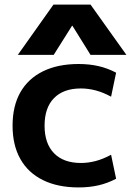

<svg xmlns="http://www.w3.org/2000/svg" viewBox="-20 -810 584 840"><path d="M324 10Q233 10 168 -22Q103 -54 69 -114.5Q35 -175 35 -260Q35 -346 69 -406Q103 -466 168 -498Q233 -530 324 -530Q370 -530 410 -521Q450 -512 488 -492L466 -387Q431 -406 398.5 -414.5Q366 -423 334 -423Q258 -423 216.5 -381Q175 -339 175 -260Q175 -182 216.5 -139.5Q258 -97 334 -97Q366 -97 398.5 -105.5Q431 -114 466 -133L488 -28Q450 -8 410 1Q370 10 324 10ZM58 -570 214 -790H376L533 -570H376L297 -697H295L215 -570Z"/></svg>

Font: M PLUS 2
Style: Bold
Weight: 700
Designer: Coji Morishita
Foundry: UNDERFOREST DESIGN
Version: Version 1.001